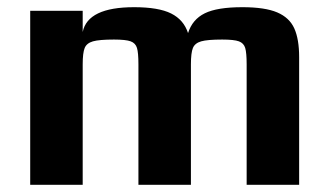

<svg xmlns="http://www.w3.org/2000/svg" viewBox="-20 -514 916 534"><path d="M64 -484H210V-425Q224 -494 353 -494Q421 -494 456 -476.5Q491 -459 503 -422Q515 -460 549.5 -477Q584 -494 654 -494Q717 -494 751 -479.5Q785 -465 798.5 -435Q812 -405 812 -355V0H666V-335Q666 -367 662 -380.5Q658 -394 644.5 -399Q631 -404 598 -404Q557 -404 539.5 -399Q522 -394 516.5 -380.5Q511 -367 511 -335V0H365V-335Q365 -367 361 -380.5Q357 -394 343.5 -399Q330 -404 297 -404Q256 -404 238.5 -399Q221 -394 215.5 -380.5Q210 -367 210 -335V0H64Z"/></svg>

Font: Play
Style: Bold
Weight: 700
Designer: Jonas Hecksher (Cyrillic expansion: Cyreal)
Foundry: Jonas Hecksher, Playtype, e-types AS
Version: Version 2.101; ttfautohint (v1.5.65-e2d9)